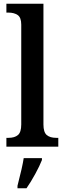

<svg xmlns="http://www.w3.org/2000/svg" viewBox="-20 -780 344 1021"><path d="M14 -47H25Q58 -47 75.5 -62Q93 -77 93 -118V-649Q93 -687 74 -700Q55 -713 25 -713H14V-760H211V-118Q211 -77 228.5 -62Q246 -47 279 -47H290V0H14ZM73 208Q100 104 106 61H203V71Q191 102 167.5 145Q144 188 121 221H73Z"/></svg>

Font: Noto Serif NarrowSemiBold
Style: Regular
Weight: 600
Width: 4
Designer: Monotype Design Team
Foundry: Monotype Imaging Inc.
Version: Version 1.001